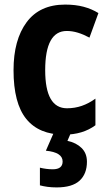

<svg xmlns="http://www.w3.org/2000/svg" viewBox="-20 -577 474 837"><path d="M259 10Q150 10 94.5 -58.5Q39 -127 39 -271Q39 -403 96 -480Q153 -557 264 -557Q309 -557 344.5 -547.5Q380 -538 409 -520L370 -413Q344 -427 319.5 -434.5Q295 -442 271 -442Q177 -442 177 -271Q177 -105 272 -105Q306 -105 336.5 -115.5Q367 -126 396 -147V-31Q341 10 259 10ZM359 128Q359 181 327 210.5Q295 240 227 240Q205 240 187 237.5Q169 235 154 231V154Q183 161 210 161Q253 161 253 127Q253 87 180 80L215 0H290L274 37Q312 45 335.5 68Q359 91 359 128Z"/></svg>

Font: Noto Sans Thai Cond
Style: Bold
Weight: 700
Width: 3
Designer: Monotype Design Team
Foundry: Monotype Imaging Inc.
Version: Version 2.002; ttfautohint (v1.8.4.7-5d5b)